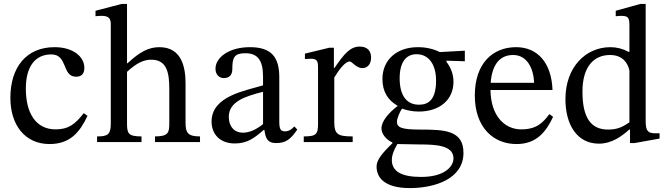

<svg xmlns="http://www.w3.org/2000/svg" viewBox="-20 -726 3415 981"><path d="M408 -148C363 -90 329 -65 264 -65C161 -65 112 -151 112 -273C112 -388 161 -448 242 -448C328 -448 295 -334 369 -334C397 -334 411 -350 411 -379C411 -437 353 -485 259 -485C115 -485 33 -383 33 -226C33 -87 108 10 233 10C340 10 389 -53 427 -134Z M1002 0V-29C939 -29 928 -48 928 -101V-300C928 -382 909 -485 794 -485C741 -485 695 -462 632 -403H629V-706H602L468 -671V-643C468 -643 481 -645 497 -645C524 -645 546 -640 546 -605V-93C546 -37 528 -29 476 -29V0H703V-29C634 -29 629 -45 629 -97V-359C678 -404 714 -421 753 -421C834 -421 845 -352 845 -270V-97C845 -49 841 -29 772 -29V0Z M1180 7C1244 7 1280 -21 1327 -62H1331C1337 -18 1347 5 1391 5C1442 5 1466 -16 1499 -64L1484 -80C1470 -65 1456 -55 1437 -55C1416 -55 1407 -63 1407 -104V-331C1407 -435 1366 -485 1257 -485C1148 -485 1081 -431 1081 -375C1081 -342 1103 -327 1123 -327C1151 -327 1167 -342 1167 -373C1167 -433 1177 -454 1234 -454C1294 -454 1324 -421 1324 -334V-290C1238 -263 1061 -237 1061 -105C1061 -41 1103 7 1180 7ZM1324 -92C1290 -64 1254 -48 1221 -48C1178 -48 1149 -79 1149 -129C1149 -207 1233 -234 1324 -257Z M1782 0V-29C1707 -29 1688 -39 1688 -102V-330C1712 -370 1744 -412 1767 -412C1779 -412 1799 -378 1832 -378C1854 -378 1876 -394 1876 -432C1876 -466 1857 -488 1818 -488C1770 -488 1740 -453 1689 -379H1686V-482H1662L1538 -452V-424C1538 -424 1549 -426 1569 -426C1605 -426 1605 -408 1605 -372V-97C1605 -41 1598 -29 1532 -29V0Z M2074 235C2200 235 2348 189 2348 55C2348 -60 2252 -64 2126 -64C2034 -64 2008 -74 2008 -104C2008 -121 2024 -157 2034 -171C2060 -162 2088 -156 2120 -156C2225 -156 2297 -215 2297 -308C2297 -358 2275 -391 2261 -411V-416L2355 -413V-467L2227 -460C2195 -476 2157 -485 2115 -485C2009 -485 1934 -422 1934 -322C1934 -257 1963 -213 2011 -186V-184C1964 -148 1929 -106 1929 -70C1929 -39 1957 -10 1985 2V6C1931 58 1904 92 1904 125C1904 180 1943 235 2074 235ZM2010 10C2024 10 2043 11 2123 12C2126 12 2129 12 2132 12C2199 13 2297 14 2297 83C2297 126 2250 178 2132 178C2030 178 1982 149 1982 91C1982 70 1989 47 2010 10ZM2121 -191C2056 -191 2022 -240 2022 -326C2022 -410 2056 -449 2108 -449C2172 -449 2208 -395 2208 -314C2208 -219 2171 -191 2121 -191Z M2619 10C2722 10 2770 -53 2806 -129L2787 -143C2755 -101 2724 -65 2643 -65C2561 -65 2488 -130 2486 -266H2803C2798 -406 2726 -485 2617 -485C2500 -485 2406 -405 2406 -238C2406 -77 2499 10 2619 10ZM2487 -303C2494 -394 2532 -445 2602 -445C2673 -445 2706 -377 2709 -303Z M3040 8C3106 8 3157 -30 3195 -64H3199V5H3222L3350 -18V-45H3329C3292 -45 3279 -55 3279 -107V-706H3252L3126 -671V-643C3126 -643 3143 -645 3152 -645C3191 -645 3196 -636 3196 -592V-461H3192C3162 -477 3131 -485 3099 -485C2973 -485 2869 -384 2869 -219C2869 -91 2927 8 3040 8ZM3087 -64C3002 -64 2956 -120 2956 -258C2956 -384 3013 -445 3097 -445C3159 -445 3188 -406 3196 -365V-101C3161 -77 3134 -64 3087 -64Z"/></svg>

Font: STIX Two Text
Style: Regular
Weight: 400
Designer: Ross Mills, John Hudson & Paul Hanslow, Tiro Typeworks Ltd; with prior portions MicroPress Inc., and Coen Hoffman.
Foundry: Tiro Typeworks Ltd
Version: Version 2.13 b171